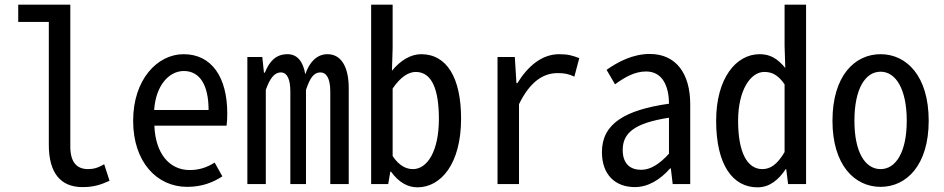

<svg xmlns="http://www.w3.org/2000/svg" viewBox="-20 -788 4040 822"><path d="M333 13C380 13 409 4 449 -14L426 -85C400 -69 379 -64 357 -64C310 -64 281 -92 281 -161V-768H58V-694H189V-168C189 -48 239 13 333 13Z M781 12C845 12 892 -7 932 -33L899 -92C867 -72 835 -60 792 -60C703 -60 645 -134 641 -250H950C952 -263 953 -283 953 -302C953 -458 886 -556 766 -556C654 -556 550 -448 550 -271C550 -93 653 12 781 12ZM640 -317C647 -423 704 -484 767 -484C834 -484 873 -426 873 -317Z M1039 0H1118V-403C1135 -452 1155 -478 1182 -478C1210 -478 1223 -448 1223 -396V0H1290V-403C1306 -452 1323 -478 1351 -478C1378 -478 1394 -452 1394 -396V0H1473V-410C1473 -505 1439 -556 1382 -556C1336 -556 1304 -521 1287 -470C1278 -523 1254 -556 1211 -556C1161 -556 1133 -525 1114 -477H1110L1103 -544H1039Z M1767 14C1868 14 1954 -87 1954 -280C1954 -455 1893 -556 1783 -556C1738 -556 1694 -529 1658 -485L1661 -582V-768H1569V0H1642L1651 -53H1654C1688 -6 1727 14 1767 14ZM1748 -64C1724 -64 1691 -74 1661 -120V-409C1695 -459 1729 -480 1760 -480C1830 -480 1859 -403 1859 -279C1859 -140 1809 -64 1748 -64Z M2110 0H2202V-342C2249 -438 2305 -475 2367 -475C2396 -475 2413 -472 2439 -460L2460 -539C2432 -550 2412 -556 2374 -556C2300 -556 2240 -505 2195 -432H2191L2184 -544H2110Z M2698 13C2754 13 2806 -18 2849 -67H2852L2860 0H2935V-342C2935 -472 2875 -557 2762 -557C2689 -557 2625 -523 2577 -489L2613 -427C2653 -456 2696 -482 2746 -482C2818 -482 2844 -416 2844 -344C2655 -317 2557 -258 2557 -137C2557 -39 2615 13 2698 13ZM2725 -61C2681 -61 2646 -84 2646 -146C2646 -218 2695 -261 2844 -284V-130C2805 -87 2766 -61 2725 -61Z M3223 14C3275 14 3313 -18 3344 -64H3346L3354 0H3431V-768H3339V-592L3342 -497C3308 -538 3277 -556 3232 -556C3132 -556 3046 -454 3046 -271C3046 -82 3117 14 3223 14ZM3244 -64C3178 -64 3140 -137 3140 -271C3140 -400 3192 -480 3252 -480C3283 -480 3310 -469 3339 -427V-137C3308 -84 3278 -64 3244 -64Z M3750 12C3861 12 3956 -81 3956 -271C3956 -463 3861 -556 3750 -556C3639 -556 3544 -463 3544 -271C3544 -81 3639 12 3750 12ZM3750 -64C3684 -64 3638 -136 3638 -271C3638 -407 3684 -481 3750 -481C3815 -481 3862 -407 3862 -271C3862 -136 3815 -64 3750 -64Z"/></svg>

Font: Noto Sans Mono CJK JP Regular
Style: Regular
Weight: 400
Designer: Ryoko NISHIZUKA (kana & ideographs); Paul D. Hunt (Latin, Greek & Cyrillic); Wenlong ZHANG (bopomofo); Sandoll Communica
Foundry: Adobe Systems Incorporated
Version: Version 1.004;PS 1.004;hotconv 1.0.82;makeotf.lib2.5.63406